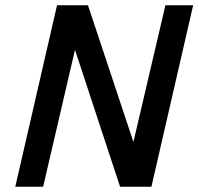

<svg xmlns="http://www.w3.org/2000/svg" viewBox="-20 -710 754 730"><path d="M38.1 0 196.8 -689.9H314.5L487.3 -170.4L608.9 -689.9H714.4L555.7 0H436.5L265.1 -520.5L144 0Z"/></svg>

Font: HK Grotesk SemiBold Italic
Style: Regular
Weight: 600
Italic angle: -13°
Designer: Alfredo Marco Pradil and Stefan Peev
Foundry: Hanken Design Co.
Version: Version 1.000;PS 001.000;hotconv 1.0.88;makeotf.lib2.5.64775